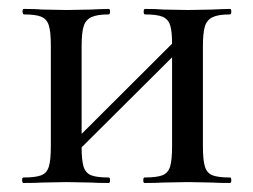

<svg xmlns="http://www.w3.org/2000/svg" viewBox="-20 -406 562 426"><path d="M490.2 0Q464.4 0 450.2 -1L397 -2L341.8 -1Q326.7 0 300.8 0Q297.9 0 297.9 -6.1Q297.9 -12.2 300.8 -12.2Q327.6 -12.2 340.3 -17.1Q353 -22 357.4 -36.4Q361.8 -50.8 361.8 -81.1V-278.8L161.1 -79.1Q161.1 -50.3 165.5 -36.1Q169.9 -22 182.4 -17.1Q194.8 -12.2 221.2 -12.2Q224.1 -12.2 224.1 -6.1Q224.1 0 221.2 0Q195.3 0 181.2 -1L127.9 -2L74.2 -1Q59.1 0 32.2 0Q29.3 0 29.1 -6.1Q28.8 -12.2 32.2 -12.2Q59.1 -12.2 71.5 -17.1Q84 -22 88.4 -36.4Q92.8 -50.8 92.8 -81.1V-305.2Q92.8 -335 88.4 -349.4Q84 -363.8 71.5 -368.9Q59.1 -374 33.2 -374Q30.3 -374 30 -380.1Q29.8 -386.2 33.2 -386.2Q59.1 -386.2 74.2 -384.8L127.9 -383.8L182.1 -384.8Q196.3 -385.7 221.2 -386.2Q224.1 -386.2 224.1 -380.1Q224.1 -374 221.2 -374Q195.3 -374 182.6 -367.9Q169.9 -361.8 165.5 -347.4Q161.1 -333 161.1 -303.2V-108.9L361.8 -309.1Q361.8 -336.9 357.4 -350.3Q353 -363.8 340.6 -368.9Q328.1 -374 301.8 -374Q298.8 -374 298.8 -380.1Q298.8 -386.2 301.8 -386.2Q327.6 -386.2 342.8 -384.8L397 -383.8L451.2 -384.8Q465.3 -385.7 490.2 -386.2Q493.2 -386.2 493.2 -380.1Q493.2 -374 490.2 -374Q464.4 -374 451.7 -367.9Q439 -361.8 434.6 -347.4Q430.2 -333 430.2 -303.2V-81.1Q430.2 -51.3 434.6 -36.6Q439 -22 451.4 -17.1Q463.9 -12.2 490.2 -12.2Q493.2 -12.2 493.2 -6.1Q493.2 0 490.2 0Z"/></svg>

Font: Cormorant-Medium
Style: Regular
Weight: 500
Designer: Christian Thalmann (Catharsis Fonts)
Version: Version 3.000